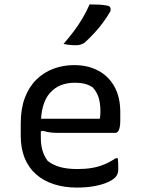

<svg xmlns="http://www.w3.org/2000/svg" viewBox="-20 -838 640 870"><path d="M316 -543Q378 -543 425 -518Q472 -493 498.5 -445.5Q525 -398 525 -330V-291Q525 -274 522.5 -261.5Q520 -249 515 -242.5Q510 -236 502 -236H238Q220 -236 204 -238.5Q188 -241 175 -245L151 -240L145 -300H432Q434 -308 434.5 -316.5Q435 -325 435 -333Q435 -371 426.5 -397Q418 -423 400 -442Q384 -453 365 -458Q346 -463 318 -463Q247 -463 206 -416.5Q165 -370 165 -271V-213Q165 -191 168.5 -172.5Q172 -154 179 -138Q186 -122 196 -109Q220 -90 252.5 -81Q285 -72 331 -72Q367 -72 396.5 -77Q426 -82 452.5 -93Q479 -104 504 -121H514Q515 -109 515.5 -96.5Q516 -84 516 -72Q516 -59 512.5 -50Q509 -41 502 -34Q488 -20 461.5 -9.5Q435 1 401 6.5Q367 12 329 12Q271 12 223.5 -3.5Q176 -19 142.5 -49Q109 -79 91.5 -122.5Q74 -166 74 -222V-280Q74 -345 92.5 -394.5Q111 -444 144.5 -477Q178 -510 222 -526.5Q266 -543 316 -543ZM386 -818Q411 -818 430 -817Q449 -816 469 -812Q478 -810 480.5 -801.5Q483 -793 479 -785Q464 -759 446.5 -735.5Q429 -712 409 -690Q389 -668 364 -645Q355 -639 345.5 -636Q336 -633 325 -633Q310 -633 295.5 -634.5Q281 -636 268 -639Q293 -668 314.5 -696.5Q336 -725 354 -755.5Q372 -786 386 -818Z"/></svg>

Font: Rec Mono Semicasual
Style: Regular
Weight: 400
Version: Version 1.085; ttfautohint (v1.8.4.7-5d5b)